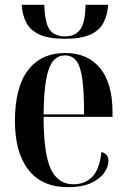

<svg xmlns="http://www.w3.org/2000/svg" viewBox="-20 -767 525 797"><path d="M250 -606Q183 -606 145 -623Q107 -640 90 -671.5Q73 -703 70 -747H164Q166 -672 186 -644Q206 -616 250 -616Q292 -616 313 -644.5Q334 -673 335 -747H429Q426 -703 409 -671.5Q392 -640 354 -623Q316 -606 250 -606ZM262 10Q154 10 98 -62Q42 -134 42 -264Q42 -405 96.5 -476Q151 -547 251 -547Q344 -547 395.5 -484Q447 -421 447 -303V-282H161Q161 -129 191 -65.5Q221 -2 285 -2Q332 -2 362.5 -32.5Q393 -63 401 -136Q430 -129 430 -99Q430 -74 412 -49Q394 -24 357 -7Q320 10 262 10ZM329 -292Q329 -383 322 -436.5Q315 -490 297.5 -513.5Q280 -537 250 -537Q220 -537 200.5 -513.5Q181 -490 171.5 -436.5Q162 -383 161 -292Z"/></svg>

Font: Noto Serif Display Condensed SemiBold
Style: Regular
Weight: 600
Width: 3
Designer: Monotype Design Team
Foundry: Monotype Imaging Inc.
Version: Version 2.009